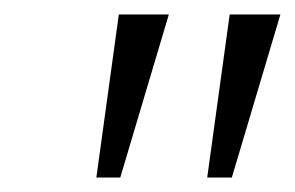

<svg xmlns="http://www.w3.org/2000/svg" viewBox="-20 -734 407 265"><path d="M113 -489 144 -714H213L146 -489ZM266 -489 297 -714H367L300 -489Z"/></svg>

Font: Noto Serif SemiCondensed Light
Style: Italic
Weight: 300
Width: 4
Italic angle: -12°
Designer: Monotype Design Team
Foundry: Monotype Imaging Inc.
Version: Version 2.013; ttfautohint (v1.8.4.7-5d5b)